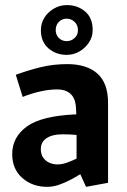

<svg xmlns="http://www.w3.org/2000/svg" viewBox="-20 -716 496 752"><path d="M165.1 15.8Q106.7 15.8 67.3 -19Q27.8 -53.7 27.8 -112.8Q27.8 -178.7 85.1 -220.5Q142.4 -262.4 278.9 -268.2Q278.4 -277.3 278.1 -286.1Q277.8 -294.9 276.8 -303.4Q273 -334.5 254.2 -350.2Q235.4 -365.8 204.9 -365.8Q172.6 -365.8 137.4 -357.8Q102.2 -349.8 68.8 -336.4L41.8 -423.1Q91.1 -441.1 140 -453Q188.9 -464.9 243.2 -464.9Q320 -464.9 361.6 -427.7Q403.2 -390.5 403.2 -313V0L317 15.8L294.4 -33.8Q276.9 -22.7 254.7 -11.1Q232.6 0.5 209.7 8.2Q186.7 15.8 165.1 15.8ZM205.2 -72Q222 -72 240.5 -78.4Q258.9 -84.8 279.9 -94.7V-187.5Q266.9 -188.9 252.8 -189.4Q238.7 -189.9 223.7 -189.9Q185.6 -189.9 162.7 -175.1Q139.9 -160.3 139.9 -132.1Q139.9 -111.6 149.4 -98.2Q158.8 -84.8 173.8 -78.4Q188.7 -72 205.2 -72ZM343 -598.1Q343 -571.9 328.6 -549.9Q314.2 -527.9 291.3 -514.5Q268.3 -501.1 241 -501.1Q199.5 -501.1 169.8 -526.7Q140.1 -552.3 140.1 -598.1Q140.1 -625.3 154.4 -647.6Q168.8 -669.8 192 -682.9Q215.2 -696.1 242 -696.1Q283.6 -696.1 313.3 -671.1Q343 -646.1 343 -598.1ZM198.2 -598.1Q198.2 -579.3 210.6 -567.1Q223 -554.9 241 -554.9Q259 -554.9 272.1 -567.1Q285.3 -579.3 285.3 -598.1Q285.3 -617.9 272.1 -630.4Q259 -642.9 241 -642.9Q223 -642.9 210.6 -630.4Q198.2 -617.9 198.2 -598.1Z"/></svg>

Font: Ancizar Sans Thin
Style: Regular
Weight: 100
Designer: Cesar Puertas, Viviana Monsalve, Julian Moncada, Julian Prieto, Jose Castro, Mariel Hernandez, Felipe Aragon, Sara Alarc
Version: Version 8.100